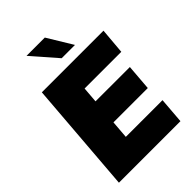

<svg xmlns="http://www.w3.org/2000/svg" viewBox="-265 -1033 1143 1143"><g transform="rotate(-45 306.5 -461.5)"><path d="M290 -541 282 -441H571L558 -277H269L260 -164H569L556 0H38L94 -705H613L599 -541ZM183 -923H337L433 -765H321Z"/></g></svg>

Font: Nunito Sans Heavy Heavy
Style: Italic
Weight: 400
Italic angle: -4.541°
Designer: Vernon Adams
Foundry: Vernon Adams
Version: Version 2.002